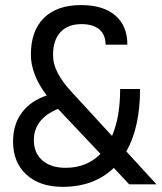

<svg xmlns="http://www.w3.org/2000/svg" viewBox="-20 -723 634 753"><path d="M486.8 0 426.3 -64.5Q349.1 9.8 225.6 9.8Q136.2 9.8 83.7 -38.1Q31.2 -85.9 31.2 -168Q31.2 -234.4 65.4 -280.8Q99.6 -327.1 163.1 -348.6Q101.1 -430.7 101.1 -508.8Q101.1 -602.1 152.3 -652.6Q203.6 -703.1 297.9 -703.1Q384.3 -703.1 431.9 -662.6Q479.5 -622.1 479.5 -547.9H394Q394 -586.9 369.4 -607.7Q344.7 -628.4 299.8 -628.4Q246.6 -628.4 217.3 -597.2Q188 -565.9 188 -507.8Q188 -471.2 206.5 -436.3Q225.1 -401.4 257.3 -366.2L419.4 -189.9Q451.2 -263.7 451.2 -374H529.3Q529.3 -224.6 475.6 -128.9L593.8 0ZM374 -119.6 207.5 -295.9Q112.8 -257.3 112.8 -172.9Q112.8 -123 146.2 -94Q179.7 -64.9 237.3 -64.9Q320.8 -64.9 374 -119.6Z"/></svg>

Font: Cascadia Mono NF SemiLight
Style: Regular
Weight: 350
Monospace: yes
Designer: Aaron Bell
Foundry: Saja Typeworks
Version: Version 2404.023; ttfautohint (v1.8.4)